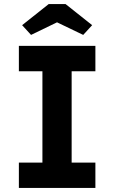

<svg xmlns="http://www.w3.org/2000/svg" viewBox="-20 -926 563 946"><path d="M73 0V-125H189V-575H73V-700H450V-575H333V-125H450V0ZM133 -754 89 -802 220 -906H303L434 -802L390 -754L261 -816Z"/></svg>

Font: Lexend SemiBold
Style: Regular
Weight: 600
Designer: Bonnie Shaver-Troup, Thomas Jockin
Foundry: Lexend
Version: Version 1.005; ttfautohint (v1.8.3)